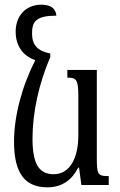

<svg xmlns="http://www.w3.org/2000/svg" viewBox="-20 -791 515 821"><path d="M183 10C246 10 289 -23 314 -74H318L328 0H445V-38C400 -38 394 -43 394 -112V-492H268V-459C306 -459 315 -452 315 -379V-213C315 -115 279 -46 209 -46C146 -46 119 -92 119 -198C119 -310 146 -433 195 -547V-562C138 -574 117 -600 117 -649C117 -699 135 -724 221 -724C219 -751 201 -771 157 -771C90 -771 47 -723 47 -656C47 -594 79 -551 131 -534C73 -420 40 -294 40 -185C40 -48 88 10 183 10Z"/></svg>

Font: Noto Serif Armenian ExtraCondensed Medium
Style: Regular
Weight: 500
Width: 2
Designer: Monotype Design Team
Foundry: Monotype Imaging Inc.
Version: Version 2.008